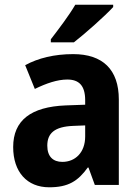

<svg xmlns="http://www.w3.org/2000/svg" viewBox="-20 -786 589 816"><path d="M461 -756V-766H300C274 -721 229 -662 196 -619V-606H294C343 -644 427 -719 461 -756ZM291 -556C211 -556 142 -539 87 -509L128 -408C177 -432 224 -448 266 -448C315 -448 342 -423 342 -360V-341L259 -338C112 -332 36 -275 36 -161C36 -55 95 10 189 10C270 10 311 -16 353 -74H356L383 0H485V-363C485 -491 416 -556 291 -556ZM292 -251 342 -253V-206C342 -138 300 -98 245 -98C206 -98 181 -120 181 -167C181 -219 211 -248 292 -251Z"/></svg>

Font: Noto Sans Devanagari SemiCondensed
Style: Bold
Weight: 700
Width: 4
Designer: Jelle Bosma - Monotype Design Team
Foundry: Monotype Imaging Inc.
Version: Version 2.004